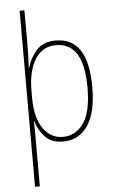

<svg xmlns="http://www.w3.org/2000/svg" viewBox="-62 -756 625 1037"><g transform="rotate(-5 250.0 -237.0)"><path d="M111 -241V-279Q111 -384 150.5 -448Q190 -512 264 -512Q414 -512 414 -270Q414 -135 370.5 -75Q327 -15 259 -15Q193 -15 152 -73.5Q111 -132 111 -241ZM111 240V-11Q111 -39 111 -64.5Q111 -90 109 -112H112Q125 -66 159.5 -28Q194 10 258 10Q343 10 391.5 -60Q440 -130 440 -270Q440 -537 265 -537Q196 -537 160 -496Q124 -455 109 -403H107Q109 -434 110 -465Q111 -496 111 -527V-714H85V240Z"/></g></svg>

Font: Noto Sans Mono UI Condensed Thin
Style: Regular
Weight: 250
Width: 3
Designer: Monotype Design team
Foundry: Monotype Imaging Inc.
Version: 1.000